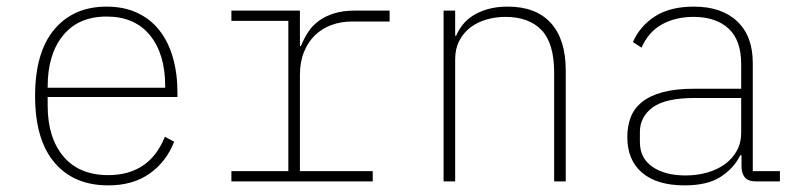

<svg xmlns="http://www.w3.org/2000/svg" viewBox="-20 -548 2440 580"><path d="M307 12Q203 12 144.5 -57Q86 -126 86 -258Q86 -390 144 -459Q202 -528 302 -528Q354 -528 394 -509.5Q434 -491 461 -457Q488 -423 502 -375Q516 -327 516 -269V-255H124V-229Q124 -132 171.5 -75.5Q219 -19 307 -19Q369 -19 412 -48Q455 -77 478 -135L506 -120Q483 -60 432.5 -24Q382 12 307 12ZM302 -498Q217 -498 170.5 -441Q124 -384 124 -287V-283H479V-288Q479 -385 433 -441.5Q387 -498 302 -498Z M679 -31H851V-485H679V-516H886V-409H889Q898 -431 910.5 -450.5Q923 -470 942.5 -484.5Q962 -499 989 -507.5Q1016 -516 1052 -516H1157V-483H1043Q1010 -483 981.5 -472.5Q953 -462 932 -442Q911 -422 898.5 -391.5Q886 -361 886 -322V-31H1106V0H679Z M1320 0V-516H1355V-440H1358Q1365 -457 1377.5 -473Q1390 -489 1409 -501Q1428 -513 1454 -520.5Q1480 -528 1514 -528Q1599 -528 1644 -478.5Q1689 -429 1689 -335V0H1654V-329Q1654 -417 1616 -457Q1578 -497 1506 -497Q1477 -497 1449.5 -489Q1422 -481 1401 -465Q1380 -449 1367.5 -425Q1355 -401 1355 -369V0Z M2264 0Q2241 0 2231 -11Q2221 -22 2220 -42V-79H2216Q2198 -41 2158 -14.5Q2118 12 2048 12Q1965 12 1920 -26Q1875 -64 1875 -134Q1875 -166 1885 -193Q1895 -220 1919 -239.5Q1943 -259 1982 -269.5Q2021 -280 2078 -280H2219V-354Q2219 -427 2180.5 -462Q2142 -497 2075 -497Q2021 -497 1980 -474.5Q1939 -452 1918 -404L1892 -421Q1913 -469 1958.5 -498.5Q2004 -528 2076 -528Q2160 -528 2207 -483.5Q2254 -439 2254 -358V-31H2336V0ZM2051 -18Q2085 -18 2115.5 -26.5Q2146 -35 2169 -51.5Q2192 -68 2205.5 -92Q2219 -116 2219 -148V-252H2079Q1990 -252 1951.5 -223.5Q1913 -195 1913 -149V-119Q1913 -70 1951 -44Q1989 -18 2051 -18Z"/></svg>

Font: IBM Plex Mono ExtraLight
Style: Regular
Weight: 200
Monospace: yes
Designer: Mike Abbink, Paul van der Laan, Pieter van Rosmalen
Foundry: Bold Monday
Version: Version 2.3